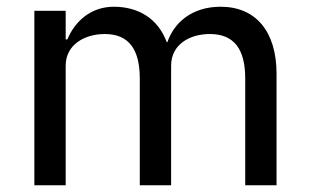

<svg xmlns="http://www.w3.org/2000/svg" viewBox="-20 -550 917 570"><path d="M175 0V-355C175 -418 232 -449 291 -449C362 -449 395 -404 395 -317V0H488V-355C488 -418 543 -449 603 -449C675 -449 708 -404 708 -317V0H801V-331C801 -457 739 -530 635 -530C548 -530 496 -481 477 -425H475C448 -498 387 -530 318 -530C249 -530 202 -486 180 -433H175V-518H82V0Z"/></svg>

Font: IBM Plex Devanagari Text
Style: Regular
Weight: 450
Designer: Mike Abbink, Paul van der Laan, Pieter van Rosmalen, Erin McLaughlin
Foundry: Bold Monday
Version: Version 1.0